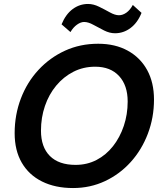

<svg xmlns="http://www.w3.org/2000/svg" viewBox="-20 -941 817 970"><path d="M349 9Q259 9 192.5 -24Q126 -57 90 -119Q54 -181 54 -268Q54 -361 85.5 -443.5Q117 -526 174.5 -588Q232 -650 308.5 -685Q385 -720 476 -720Q562 -720 625.5 -685Q689 -650 723.5 -587Q758 -524 758 -438Q758 -347 727 -265.5Q696 -184 640.5 -122.5Q585 -61 510.5 -26Q436 9 349 9ZM362 -108Q420 -108 468 -133Q516 -158 551 -202.5Q586 -247 605.5 -305Q625 -363 625 -428Q625 -510 581.5 -557Q538 -604 461 -604Q401 -604 351 -578.5Q301 -553 264 -508.5Q227 -464 207 -405.5Q187 -347 187 -281Q187 -198 232 -153Q277 -108 362 -108ZM561 -773Q534 -773 506 -787Q478 -801 452 -815.5Q426 -830 405 -830Q388 -830 369 -816.5Q350 -803 336 -779L291 -818Q312 -869 347 -895Q382 -921 425 -921Q452 -921 480.5 -907Q509 -893 535 -878.5Q561 -864 581 -864Q600 -864 618.5 -877Q637 -890 651 -916L695 -876Q675 -826 639.5 -799.5Q604 -773 561 -773Z"/></svg>

Font: Livvic SemiBold
Style: Italic
Weight: 600
Italic angle: -10°
Designer: Jacques Le Bailly, Baron von Fonthausen
Version: Version 1.001; ttfautohint (v1.8.2)